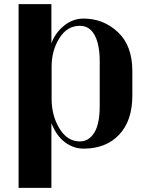

<svg xmlns="http://www.w3.org/2000/svg" viewBox="-20 -710 721 930"><path d="M230 -388V-231Q230 -150 268 -87.5Q306 -25 367 -25Q410 -25 436.5 -67Q463 -109 463 -197V-417Q463 -466 452 -506Q429 -585 367 -585Q305 -585 267.5 -525Q230 -465 230 -388ZM229 200H70V-690H229V-500Q247 -550 289.5 -585Q332 -620 385 -620Q481 -620 551 -554.5Q621 -489 621 -366V-247Q621 -125 557 -57.5Q493 10 385 10Q336 10 294.5 -21Q253 -52 229 -114Z"/></svg>

Font: Trochut
Style: Bold
Weight: 700
Designer: Andreu Balius
Foundry: Andreu Balius
Version: Version 1.001